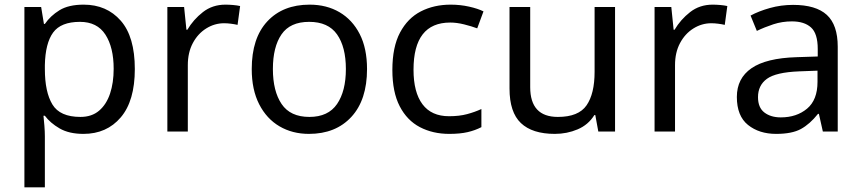

<svg xmlns="http://www.w3.org/2000/svg" viewBox="-20 -566 3705 826"><path d="M340 -546Q439 -546 499.5 -477Q560 -408 560 -269Q560 -132 499.5 -61Q439 10 339 10Q277 10 236.5 -13.5Q196 -37 173 -68H167Q169 -51 171 -25Q173 1 173 20V240H85V-536H157L169 -463H173Q197 -498 236 -522Q275 -546 340 -546ZM324 -472Q242 -472 208.5 -426Q175 -380 173 -286V-269Q173 -170 205.5 -116.5Q238 -63 326 -63Q375 -63 406.5 -90Q438 -117 453.5 -163.5Q469 -210 469 -270Q469 -362 433.5 -417Q398 -472 324 -472Z M950 -546Q965 -546 982.5 -544.5Q1000 -543 1013 -540L1002 -459Q989 -462 973.5 -464Q958 -466 944 -466Q903 -466 867 -443.5Q831 -421 809.5 -380.5Q788 -340 788 -286V0H700V-536H772L782 -438H786Q812 -482 853 -514Q894 -546 950 -546Z M1559 -269Q1559 -136 1491.5 -63Q1424 10 1309 10Q1238 10 1182.5 -22.5Q1127 -55 1095 -117.5Q1063 -180 1063 -269Q1063 -402 1130 -474Q1197 -546 1312 -546Q1385 -546 1440.5 -513.5Q1496 -481 1527.5 -419.5Q1559 -358 1559 -269ZM1154 -269Q1154 -174 1191.5 -118.5Q1229 -63 1311 -63Q1392 -63 1430 -118.5Q1468 -174 1468 -269Q1468 -364 1430 -418Q1392 -472 1310 -472Q1228 -472 1191 -418Q1154 -364 1154 -269Z M1913 10Q1842 10 1786.5 -19Q1731 -48 1699.5 -109Q1668 -170 1668 -265Q1668 -364 1701 -426Q1734 -488 1790.5 -517Q1847 -546 1919 -546Q1960 -546 1998 -537.5Q2036 -529 2060 -517L2033 -444Q2009 -453 1977 -461Q1945 -469 1917 -469Q1759 -469 1759 -266Q1759 -169 1797.5 -117.5Q1836 -66 1912 -66Q1956 -66 1989.5 -75Q2023 -84 2051 -97V-19Q2024 -5 1991.5 2.5Q1959 10 1913 10Z M2626 -536V0H2554L2541 -71H2537Q2511 -29 2465 -9.5Q2419 10 2367 10Q2270 10 2221 -36.5Q2172 -83 2172 -185V-536H2261V-191Q2261 -63 2380 -63Q2469 -63 2503.5 -113Q2538 -163 2538 -257V-536Z M3046 -546Q3061 -546 3078.5 -544.5Q3096 -543 3109 -540L3098 -459Q3085 -462 3069.5 -464Q3054 -466 3040 -466Q2999 -466 2963 -443.5Q2927 -421 2905.5 -380.5Q2884 -340 2884 -286V0H2796V-536H2868L2878 -438H2882Q2908 -482 2949 -514Q2990 -546 3046 -546Z M3392 -545Q3490 -545 3537 -502Q3584 -459 3584 -365V0H3520L3503 -76H3499Q3464 -32 3425.5 -11Q3387 10 3319 10Q3246 10 3198 -28.5Q3150 -67 3150 -149Q3150 -229 3213 -272.5Q3276 -316 3407 -320L3498 -323V-355Q3498 -422 3469 -448Q3440 -474 3387 -474Q3345 -474 3307 -461.5Q3269 -449 3236 -433L3209 -499Q3244 -518 3292 -531.5Q3340 -545 3392 -545ZM3418 -259Q3318 -255 3279.5 -227Q3241 -199 3241 -148Q3241 -103 3268.5 -82Q3296 -61 3339 -61Q3407 -61 3452 -98.5Q3497 -136 3497 -214V-262Z"/></svg>

Font: Noto Sans Lao
Style: Regular
Weight: 400
Designer: Monotype Design Team
Foundry: Monotype Imaging Inc.
Version: Version 2.003; ttfautohint (v1.8.4.7-5d5b)